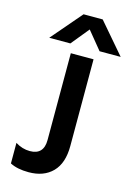

<svg xmlns="http://www.w3.org/2000/svg" viewBox="-132 -960 715 1028"><g transform="rotate(15 225.0 -445.5)"><path d="M30 -20V-134Q68 -110 110 -110Q187 -110 187 -192V-673H313V-192Q313 -97 265 -48Q217 1 133 1Q70 1 30 -20ZM199 -892H305L450 -723H333L252 -822L171 -723H54Z"/></g></svg>

Font: Hind Semibold
Style: Regular
Weight: 600
Designer: Manushi Parikh, Satya Rajpurohit
Foundry: Indian Type Foundry
Version: Version 1.201;PS 1.0;hotconv 1.0.78;makeotf.lib2.5.61930; tt